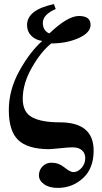

<svg xmlns="http://www.w3.org/2000/svg" viewBox="-20 -712 499 937"><path d="M243 -692 252 -668Q189 -641 189 -600Q189 -580 198.5 -566.5Q208 -553 221 -549Q310 -634 365 -634Q422 -634 422 -591Q422 -552 363.5 -526Q305 -500 230 -500Q180 -460 135.5 -382Q91 -304 91 -230Q91 -164 137 -139.5Q183 -115 272 -115Q437 -115 437 23Q437 110 385 157.5Q333 205 262 205Q220 205 195 187Q170 169 170 144Q170 118 187.5 100Q205 82 231 82Q266 82 294.5 105Q323 128 338 128Q359 128 377.5 108Q396 88 396 60Q396 35 379.5 21Q363 7 334 7Q317 7 272.5 11.5Q228 16 217 16Q114 15 68.5 -29Q23 -73 23 -175Q23 -273 74.5 -366Q126 -459 186 -512Q153 -517 132.5 -537.5Q112 -558 112 -590Q112 -664 243 -692Z"/></svg>

Font: STIX
Style: Bold
Weight: 700
Designer: MicroPress Inc., with final additions and corrections provided by Coen Hoffman, Elsevier (retired)
Version: Version 1.1.1